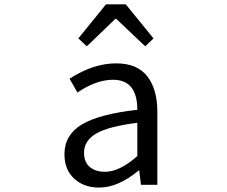

<svg xmlns="http://www.w3.org/2000/svg" viewBox="-20 -847 1040 880"><path d="M434.6 12.7Q364.3 12.7 319.8 -28.3Q275.4 -69.3 275.4 -140.6Q275.4 -228.5 355 -276.4Q434.6 -324.2 609.4 -343.8Q609.4 -481.4 498 -481.4Q420.9 -481.4 335 -422.9L298.8 -486.3Q407.2 -556.6 512.7 -556.6Q608.4 -556.6 654.8 -497.6Q701.2 -438.5 701.2 -334V0H626L618.2 -65.4H615.2Q521.5 12.7 434.6 12.7ZM460.9 -59.6Q528.3 -59.6 609.4 -131.8V-284.2Q476.6 -267.6 420.9 -234.9Q365.2 -202.1 365.2 -147.5Q365.2 -103.5 391.6 -81.5Q418 -59.6 460.9 -59.6ZM338.9 -670.9 465.8 -827.1H556.6L683.6 -670.9L645.5 -634.8L512.7 -760.7H508.8L377.9 -634.8Z"/></svg>

Font: GenEi Gothic M Regular
Style: Regular
Weight: 400
Designer: o_tamon (Modified); [Source Han Sans]
Ryoko NISHIZUKA  (kana & ideographs); Paul D. Hunt (Latin, Greek & Cyrillic); Wenl
Version: Version 1.1a;Original Version 1.004